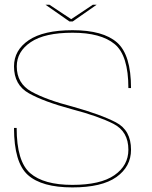

<svg xmlns="http://www.w3.org/2000/svg" viewBox="-20 -812 664 836"><path d="M282.5 -718.5H296.5L401 -791.5H384.5L290 -728.5L195 -791.5H178ZM295 4Q423.5 4 487 -41.2Q550.5 -86.5 550.5 -160Q550.5 -245 484.8 -279.2Q419 -313.5 297 -347.5Q181 -377.5 117 -413Q53 -448.5 53 -523Q53 -587.5 113.8 -628.5Q174.5 -669.5 296 -669.5Q419 -669.5 479 -620.2Q539 -571 539 -428.5H550.5Q550.5 -573 489.8 -626.8Q429 -680.5 296 -680.5Q169.5 -680.5 105.2 -637Q41 -593.5 41 -523Q41 -442 105.8 -405.8Q170.5 -369.5 291 -337Q409 -306 474 -272.8Q539 -239.5 539 -160Q539 -91.5 478.2 -49.2Q417.5 -7 295 -7Q170.5 -7 111.5 -58Q52.5 -109 52.5 -255H41Q41 -104 101.5 -50Q162 4 295 4Z"/></svg>

Font: Anybody SemiExpanded Thin
Style: Regular
Weight: 250
Width: 6
Version: Version 1.113;gftools[0.9.25]